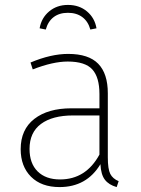

<svg xmlns="http://www.w3.org/2000/svg" viewBox="-20 -750 571 780"><path d="M462 -14 454 10Q422 1 406 -20Q390 -41 388 -83Q332 10 222 10Q148 10 106 -32Q64 -74 64 -144Q64 -224 119.5 -267Q175 -310 270 -310H384V-368Q384 -436 355 -468Q326 -500 255 -500Q195 -500 113 -468L104 -496Q187 -531 257 -531Q340 -531 379 -491Q418 -451 418 -371V-111Q418 -63 428 -43.5Q438 -24 462 -14ZM384 -122V-281H277Q193 -281 146.5 -246.5Q100 -212 100 -145Q100 -86 133 -53.5Q166 -21 224 -21Q329 -21 384 -122ZM372 -635 347 -630Q338 -663 314.5 -680.5Q291 -698 256 -698Q221 -698 198 -680.5Q175 -663 166 -630L141 -635Q148 -677 179.5 -703.5Q211 -730 256 -730Q302 -730 333.5 -703.5Q365 -677 372 -635Z"/></svg>

Font: FiraGO UltraLight
Style: Regular
Weight: 200
Designer: bBox Type
Foundry: bBox Type GmbH
Version: Version 1.001